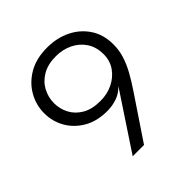

<svg xmlns="http://www.w3.org/2000/svg" viewBox="-190 -854 996 996"><g transform="rotate(-45 307.5 -356.5)"><path d="M221 0 426 -310Q399 -282 365 -270.5Q331 -259 294 -259Q218 -259 164.5 -290.5Q111 -322 82.5 -372.5Q54 -423 54 -482Q54 -542 83.5 -594.5Q113 -647 169 -680Q225 -713 306 -713Q377 -713 434.5 -685Q492 -657 526.5 -605Q561 -553 561 -481Q561 -439 549 -400.5Q537 -362 515.5 -322.5Q494 -283 463 -237L304 0ZM306 -321Q356 -321 397 -341Q438 -361 463.5 -397Q489 -433 489 -481Q489 -534 464 -571.5Q439 -609 397.5 -629Q356 -649 306 -649Q247 -649 207 -625.5Q167 -602 147 -564Q127 -526 127 -483Q127 -441 146.5 -404Q166 -367 205.5 -344Q245 -321 306 -321Z"/></g></svg>

Font: MuseoModerno SemiBold Light
Style: Regular
Weight: 300
Version: Version 1.001